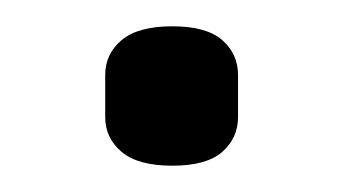

<svg xmlns="http://www.w3.org/2000/svg" viewBox="-20 -272 261 146"><path d="M111 -146Q85 -146 72.5 -156.5Q60 -167 60 -183V-215Q60 -231 72.5 -241.5Q85 -252 111 -252Q137 -252 149 -241.5Q161 -231 161 -215V-183Q161 -167 149 -156.5Q137 -146 111 -146Z"/></svg>

Font: Sofadi One
Style: Regular
Weight: 400
Designer: Botjo Nikoltchev
Foundry: Botjo Nikoltchev
Version: Version 1.002